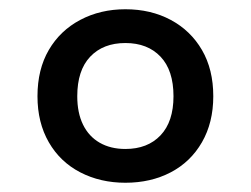

<svg xmlns="http://www.w3.org/2000/svg" viewBox="-20 -755 542 415"><path d="M355 -547Q355 -603 327 -632.5Q299 -662 251 -662Q203 -662 175 -632.5Q147 -603 147 -547Q147 -511 159.5 -485.5Q172 -460 195.5 -446.5Q219 -433 251 -433Q299 -433 327 -462.5Q355 -492 355 -547ZM61 -547Q61 -605 85.5 -647Q110 -689 153.5 -712Q197 -735 251 -735Q306 -735 349 -712Q392 -689 416.5 -647Q441 -605 441 -547Q441 -490 416.5 -447.5Q392 -405 349 -382.5Q306 -360 251 -360Q197 -360 153.5 -382.5Q110 -405 85.5 -447.5Q61 -490 61 -547Z"/></svg>

Font: Roboto Serif SemiCondensed Medium
Style: Regular
Weight: 500
Width: 4
Designer: Greg Gazdowicz
Foundry: Commercial Type
Version: Version 1.007